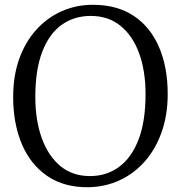

<svg xmlns="http://www.w3.org/2000/svg" viewBox="-20 -771 756 802"><path d="M351 11Q248 12.5 177.5 -35.8Q107 -84 71 -169.8Q35 -255.5 35 -366Q35 -454.5 60.5 -525.5Q86 -596.5 131.8 -647Q177.5 -697.5 238 -724.2Q298.5 -751 368 -751Q469 -751 538.5 -704.8Q608 -658.5 644.2 -574.5Q680.5 -490.5 680.5 -378Q680.5 -290.5 655.2 -219.2Q630 -148 585 -97Q540 -46 480.2 -18.2Q420.5 9.5 351 11ZM356 -35.5Q425 -35.5 477.2 -73.8Q529.5 -112 558.8 -188.2Q588 -264.5 588 -378Q588 -474 561.5 -547.5Q535 -621 483.8 -662.8Q432.5 -704.5 359 -704.5Q289.5 -704.5 237.5 -667.2Q185.5 -630 156.5 -554.8Q127.5 -479.5 127.5 -366Q127.5 -270 154 -195.5Q180.5 -121 231.2 -78.2Q282 -35.5 356 -35.5Z"/></svg>

Font: Merriweather 20pt Light
Style: Regular
Weight: 300
Version: Version 2.100